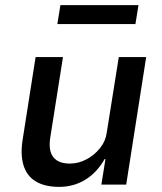

<svg xmlns="http://www.w3.org/2000/svg" viewBox="-20 -721 634 750"><path d="M211 9Q155 9 119.5 -12.5Q84 -34 71.5 -76.5Q59 -119 69 -179L119 -498H226L177 -188Q171 -154 177 -130.5Q183 -107 202 -94.5Q221 -82 253 -82Q287 -82 318.5 -99Q350 -116 371.5 -143.5Q393 -171 397 -203L444 -498H551L473 0H376L392 -100H389Q358 -46 312.5 -18.5Q267 9 211 9ZM204 -627 216 -701H521L509 -627Z"/></svg>

Font: Nunito Sans 7pt SemiCondensed SemiBold
Style: Italic
Weight: 600
Width: 4
Italic angle: -9°
Designer: Vernon Adams
Foundry: Vernon Adams
Version: Version 3.101;gftools[0.9.27]